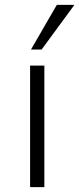

<svg xmlns="http://www.w3.org/2000/svg" viewBox="-20 -770 326 790"><path d="M107.5 -566.2 213.8 -750H286.2L151.2 -566.2ZM103.8 0V-500H162.5V0Z"/></svg>

Font: Now Light
Style: Regular
Weight: 300
Designer: Alfredo Marco Pradil
Foundry: Alfredo Marco Pradil
Version: Version 1.002;PS 001.002;hotconv 1.0.88;makeotf.lib2.5.64775